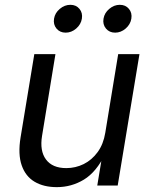

<svg xmlns="http://www.w3.org/2000/svg" viewBox="-20 -771 632 798"><path d="M216.3 6.8Q161.6 6.8 123.8 -15.6Q85.9 -38.1 70.1 -84Q54.2 -129.9 65.4 -199.2L122.6 -545.9H210.4L154.8 -206.5Q144.5 -144 171.1 -108.2Q197.8 -72.3 255.4 -72.3Q293.9 -72.3 327.9 -89.1Q361.8 -106 385.7 -138.7Q409.7 -171.4 417.5 -218.8L471.2 -545.9H559.6L469.2 0H384.3L406.2 -132.3H418Q380.4 -55.7 328.6 -24.4Q276.9 6.8 216.3 6.8ZM458.5 -635.3Q434.6 -635.3 420.4 -652.3Q406.2 -669.4 410.2 -693.4Q414.1 -717.3 434.1 -734.1Q454.1 -751 478 -751Q502 -751 515.9 -734.1Q529.8 -717.3 525.9 -693.4Q522 -669.4 502.2 -652.3Q482.4 -635.3 458.5 -635.3ZM252.9 -635.3Q229 -635.3 214.8 -652.3Q200.7 -669.4 204.6 -693.4Q208.5 -717.3 228.5 -734.1Q248.5 -751 272.5 -751Q296.4 -751 310.3 -734.1Q324.2 -717.3 320.3 -693.4Q316.4 -669.4 296.6 -652.3Q276.9 -635.3 252.9 -635.3Z"/></svg>

Font: Inter
Style: Italic
Weight: 400
Italic angle: -9.3988°
Designer: Rasmus Andersson
Foundry: rsms
Version: Version 4.001;git-66647c0bb